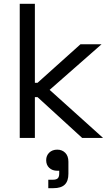

<svg xmlns="http://www.w3.org/2000/svg" viewBox="-20 -720 578 1002"><path d="M83 0V-700H162V-288H176L400 -489H510L239 -251L518 0H409L176 -213H162V0ZM232 262V218H255Q274 218 281.5 210.5Q289 203 289 186V171H278Q253 171 237 156Q221 141 221 116Q221 92 237 76.5Q253 61 279 61Q304 61 320.5 77.5Q337 94 337 124V187Q337 225 318 243.5Q299 262 259 262Z"/></svg>

Font: Space Grotesk Light
Style: Regular
Weight: 400
Version: Version 2.000